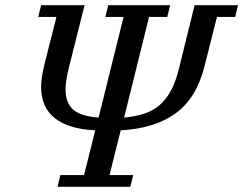

<svg xmlns="http://www.w3.org/2000/svg" viewBox="-20 -718 935 738"><path d="M212 -45H303L346 -217Q243 -222 190.5 -264Q138 -306 138 -384Q138 -401 141.5 -425Q145 -449 156 -491L197 -653H127L138 -698H305L247 -467Q237 -427 234.5 -407.5Q232 -388 232 -373Q232 -323 261 -297Q290 -271 359 -266L455 -653H385L396 -698H634L623 -653H553L457 -266Q500 -270 534 -281Q568 -292 593.5 -314Q619 -336 637.5 -370.5Q656 -405 668 -455L728 -698H895L884 -653H814L766 -463Q735 -340 654.5 -282Q574 -224 444 -217L401 -45H492L481 0H201Z"/></svg>

Font: IBM Plex Serif Text
Style: Italic
Weight: 450
Italic angle: -14°
Designer: Mike Abbink, Paul van der Laan, Pieter van Rosmalen
Foundry: Bold Monday
Version: Version 3.001